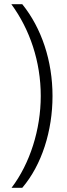

<svg xmlns="http://www.w3.org/2000/svg" viewBox="-20 -736 317 914"><path d="M230 -279C230 -446 178 -602 86 -716H34C122 -596 174 -443 174 -279C174 -120 123 42 35 158H86C179 49 230 -113 230 -279Z"/></svg>

Font: Noto Sans Armenian Condensed Light
Style: Regular
Weight: 300
Width: 3
Designer: Monotype Design Team
Foundry: Monotype Imaging Inc.
Version: Version 2.008